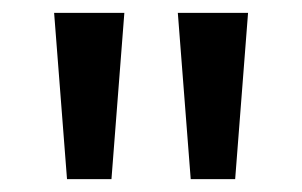

<svg xmlns="http://www.w3.org/2000/svg" viewBox="-20 -734 469 298"><path d="M173 -714H64L84 -456H153ZM365 -714H256L276 -456H345Z"/></svg>

Font: Noto Sans Georgian Medium
Style: Regular
Weight: 500
Designer: Monotype Design Team, Akaki Razmadze
Foundry: Google LLC
Version: Version 2.005